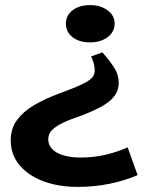

<svg xmlns="http://www.w3.org/2000/svg" viewBox="-20 -712 590 752"><path d="M333 -692Q374 -692 401.5 -671.5Q429 -651 429 -620Q429 -587 401.5 -566.5Q374 -546 333 -546Q290 -546 264 -566.5Q238 -587 238 -620Q238 -651 264 -671.5Q290 -692 333 -692ZM519 -26Q467 -4 408 8Q349 20 285 20Q207 20 147.5 -3Q88 -26 55 -67Q22 -108 22 -162Q22 -209 47 -242.5Q72 -276 114 -300.5Q156 -325 207 -344Q250 -360 278 -371.5Q306 -383 322 -393Q338 -403 344.5 -413Q351 -423 351 -435Q351 -451 347 -464Q343 -477 337 -491L381 -507Q410 -474 427.5 -446.5Q445 -419 445 -387Q445 -358 428 -335.5Q411 -313 378 -295Q345 -277 298 -259Q256 -245 227.5 -231.5Q199 -218 184 -203Q169 -188 169 -166Q169 -144 184.5 -128Q200 -112 229 -103.5Q258 -95 296 -95Q345 -95 391.5 -105.5Q438 -116 480 -135Z"/></svg>

Font: BioRhyme SemiExpanded
Style: Bold
Weight: 700
Width: 6
Designer: Aoife Mooney
Foundry: Aoife Mooney Type
Version: Version 1.600;gftools[0.9.33]